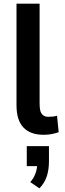

<svg xmlns="http://www.w3.org/2000/svg" viewBox="-20 -725 352 1047"><path d="M217 10Q146 10 108 -29.5Q70 -69 70 -151V-705H196V-159Q196 -138 199.5 -122.5Q203 -107 214 -97.5Q225 -88 244 -88Q257 -88 269.5 -89.5Q282 -91 291 -94L300 -4Q278 3 260 6.5Q242 10 217 10ZM195 302 145 268Q164 247 173.5 220.5Q183 194 183 167L205 181H126V72H247V155Q247 199 235.5 235.5Q224 272 195 302Z"/></svg>

Font: Nunito Sans 7pt Condensed
Style: Bold
Weight: 700
Width: 3
Designer: Vernon Adams
Foundry: Vernon Adams
Version: Version 3.101;gftools[0.9.27]